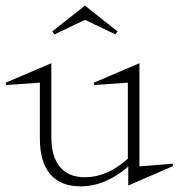

<svg xmlns="http://www.w3.org/2000/svg" viewBox="-47 -640 633 680"><path d="M-26.9 -347.2 134.8 -416V-154.8Q134.8 -85.4 165.3 -48.8Q195.8 -12.2 253.9 -12.2Q332.5 -12.2 405.8 -78.1V-347.2L287.1 -338.9L285.2 -347.2L446.8 -416V-50.8L564 -60.1L565.9 -51.8L407.2 17.1V-49.8Q325.7 20 237.8 20Q167.5 20 130.9 -23.2Q94.2 -66.4 94.2 -148.9V-347.2L-24.9 -338.9ZM138.2 -528.8 253.9 -620.1 369.1 -528.8 361.8 -518.1 253.9 -569.8 146 -518.1Z"/></svg>

Font: Halibut Thin
Style: Regular
Weight: 250
Designer: Matteo Maggi
Foundry: Collletttivo
Version: Version 3.080 | FøM Fix